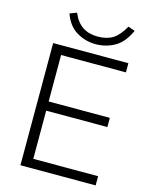

<svg xmlns="http://www.w3.org/2000/svg" viewBox="-132 -987 839 1070"><g transform="rotate(15 288.0 -451.5)"><path d="M92 0V-705H526V-652H152V-384H505V-331H152V-53H526V0ZM322 -760Q263 -760 212 -790Q161 -820 137 -888L177 -903Q198 -852 234 -828Q270 -804 321 -804Q374 -804 408.5 -825.5Q443 -847 474 -902L513 -888Q480 -815 429.5 -787.5Q379 -760 322 -760Z"/></g></svg>

Font: Nunito Sans Light
Style: Regular
Weight: 300
Designer: Vernon Adams
Foundry: Vernon Adams
Version: Version 3.101; ttfautohint (v1.8.4.7-5d5b);gftools[0.9.27]